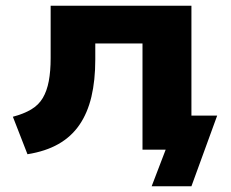

<svg xmlns="http://www.w3.org/2000/svg" viewBox="-20 -523 807 671"><path d="M510 128 559 0H487V-119H739L649 128ZM76 16 25 -115Q63 -125 89 -140.5Q115 -156 129.5 -180.5Q144 -205 150.5 -239.5Q157 -274 157 -320V-503H649V0H478V-371H313V-315Q313 -242 299.5 -185Q286 -128 257.5 -86.5Q229 -45 184 -19.5Q139 6 76 16Z"/></svg>

Font: Nunito Sans 7pt SemiExpanded ExtraBold
Style: Regular
Weight: 800
Width: 6
Designer: Vernon Adams
Foundry: Vernon Adams
Version: Version 3.101;gftools[0.9.27]